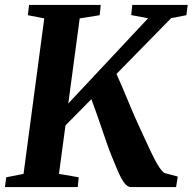

<svg xmlns="http://www.w3.org/2000/svg" viewBox="-27 -763 786 783"><path d="M-7 0 -1.5 -40 69 -54 153.5 -688 86.5 -701 91.5 -743H384L379.5 -701L298 -688L251.5 -341L577 -688.5L508 -701.5L512.5 -743H738.5L733 -701L671 -689L448 -461.5Q458 -440 470.2 -411Q482.5 -382 495.5 -350.8Q508.5 -319.5 521.2 -290Q534 -260.5 544.5 -238.5Q562 -201 576 -170.5Q590 -140 602 -116.5Q614 -93 624.2 -78.2Q634.5 -63.5 643.5 -57.5L698 -43L691 0H506Q495.5 -1 486.2 -10Q477 -19 468.2 -35.2Q459.5 -51.5 449.8 -74.5Q440 -97.5 428.5 -126Q419 -149 408.8 -178.5Q398.5 -208 387.5 -240.2Q376.5 -272.5 365.8 -303Q355 -333.5 345.5 -358.5L240 -251.5L213.5 -54L294 -40L290 0Z"/></svg>

Font: Merriweather 48pt
Style: Bold Italic
Weight: 700
Italic angle: -7.8°
Version: Version 2.101